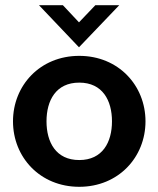

<svg xmlns="http://www.w3.org/2000/svg" viewBox="-20 -709 610 739"><path d="M284 -527 439 -689H347L284 -623L222 -689H130ZM285 10C436 10 540 -104 540 -242C540 -380 436 -494 285 -494C134 -494 30 -380 30 -242C30 -104 134 10 285 10ZM285 -93C195 -93 159 -162 159 -242C159 -322 195 -391 285 -391C375 -391 411 -322 411 -242C411 -162 375 -93 285 -93Z"/></svg>

Font: FREAK Grotesk
Style: Bold
Weight: 700
Designer: La Scuola Open Source
Foundry: La Scuola Open Source
Version: Version 1.000;PS 1.0;hotconv 1.0.72;makeotf.lib2.5.5900